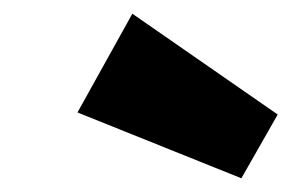

<svg xmlns="http://www.w3.org/2000/svg" viewBox="-20 -876 425 280"><path d="M173 -856 385 -709 332 -616 93 -712Z"/></svg>

Font: Fira Sans Black
Style: Italic
Weight: 900
Italic angle: -8°
Designer: Carrois Corporate & Edenspiekermann AG
Foundry: Carrois Corporate GbR & Edenspiekermann AG
Version: Version 4.203